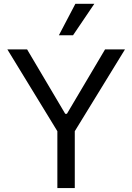

<svg xmlns="http://www.w3.org/2000/svg" viewBox="-20 -959 674 979"><path d="M118.2 -707 312.5 -378.9H321.3L515.6 -707H617.2L361.3 -290V0H272.5V-290L17.6 -707ZM364.3 -939.5H460.9L352.5 -779.3H280.3Z"/></svg>

Font: WEMIX Pretendard
Style: Regular
Weight: 400
Designer: Base glyphs from Inter by Rasmus Andersson; Hangeul glyphs from Noto Sans CJK(Source Han Sans) by Jang Soo-young and Kan
Foundry: Kil Hyung-jin
Version: Version 1.000